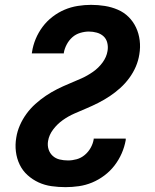

<svg xmlns="http://www.w3.org/2000/svg" viewBox="-20 -763 640 791"><path d="M250 8Q221 8 192.5 4Q164 0 139 -11.5Q114 -23 93.5 -41.5Q73 -60 61 -85Q49 -110 45.5 -138.5Q42 -167 47 -196Q51 -222 62 -247Q73 -272 89 -294Q105 -316 125.5 -334.5Q146 -353 169 -368.5Q192 -384 216 -396Q240 -408 265.5 -418.5Q291 -429 315.5 -440Q340 -451 363 -467Q386 -483 402.5 -505.5Q419 -528 423 -553Q426 -570 422 -586.5Q418 -603 406.5 -613.5Q395 -624 379 -628.5Q363 -633 346 -633Q329 -633 310.5 -627.5Q292 -622 278 -609.5Q264 -597 255 -580Q246 -563 243 -546V-543H111L112 -549Q116 -576 127 -602.5Q138 -629 155.5 -652.5Q173 -676 196.5 -694Q220 -712 246 -723Q272 -734 300 -738.5Q328 -743 355 -743Q384 -743 412 -738.5Q440 -734 465.5 -723Q491 -712 510 -693Q529 -674 540.5 -649.5Q552 -625 555.5 -596.5Q559 -568 554 -539Q550 -513 539.5 -488.5Q529 -464 512.5 -441.5Q496 -419 475.5 -400.5Q455 -382 432.5 -367Q410 -352 385.5 -339.5Q361 -327 336 -316.5Q311 -306 286 -295Q261 -284 238.5 -268Q216 -252 199 -229.5Q182 -207 178 -182Q175 -164 180 -148Q185 -132 197 -121Q209 -110 225.5 -106Q242 -102 260 -102Q278 -102 296 -107Q314 -112 329 -124.5Q344 -137 353.5 -154Q363 -171 366 -189V-192H498V-186Q493 -158 481.5 -131.5Q470 -105 452 -81.5Q434 -58 410 -40Q386 -22 359.5 -11Q333 0 305 4Q277 8 250 8Z"/></svg>

Font: Iosevka Aile Extrabold Oblique
Style: Regular
Weight: 800
Italic angle: -9°
Designer: Belleve Invis
Foundry: Belleve Invis
Version: Version 31.1.0; ttfautohint (v1.8.4)